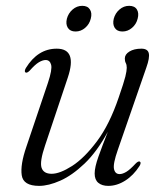

<svg xmlns="http://www.w3.org/2000/svg" viewBox="-20 -614 550 643"><path d="M448 -73Q454 -70 447.5 -58.5Q427 -26.5 399.2 -9Q371.5 8.5 342.5 8.5Q321.5 8.5 309.2 -1.8Q297 -12 297 -33Q297 -54 309.8 -89.8Q322.5 -125.5 341 -172.5Q304.5 -105.5 263 -66Q221.5 -26.5 182 -9Q142.5 8.5 111 8.5Q58 8.5 52.8 -27Q47.5 -62.5 68.5 -123L140.5 -336.5Q155.5 -381.5 151.2 -397.2Q147 -413 133 -413Q123 -413 110.2 -405.5Q97.5 -398 79.5 -377.5Q71 -369 66 -371Q60 -374 66.5 -386Q106.5 -451 170 -451Q239.5 -451 207 -354L131 -127Q112.5 -72.5 119.2 -52.2Q126 -32 153 -32Q180.5 -32 221.5 -58.2Q262.5 -84.5 304.8 -141Q347 -197.5 377.5 -287.5Q395 -338 399.8 -357.5Q404.5 -377 404.5 -387Q404.5 -397 401.2 -403Q398 -409 398 -418Q398 -432 413.5 -441.5Q429 -451 453.5 -451Q474.5 -451 478.2 -436Q482 -421 470 -387.5L374.5 -112Q358 -65 361.8 -48Q365.5 -31 380.5 -31Q390.5 -31 403 -38.5Q415.5 -46 434.5 -66.5Q443 -75 448 -73ZM233 -508.5Q215 -508.5 207.2 -520.8Q199.5 -533 204 -551.5Q209 -570 223.2 -582.2Q237.5 -594.5 255.5 -594.5Q273.5 -594.5 281.2 -582.2Q289 -570 284 -551.5Q279.5 -533 265.2 -520.8Q251 -508.5 233 -508.5ZM390 -508.5Q372 -508.5 364.2 -520.8Q356.5 -533 361 -551.5Q366 -570 380.2 -582.2Q394.5 -594.5 412.5 -594.5Q431 -594.5 438.5 -582.2Q446 -570 441 -551.5Q436.5 -533 422.2 -520.8Q408 -508.5 390 -508.5Z"/></svg>

Font: Fraunces 72pt Light
Style: Italic
Weight: 300
Italic angle: -16°
Version: Version 1.000;[b76b70a41]